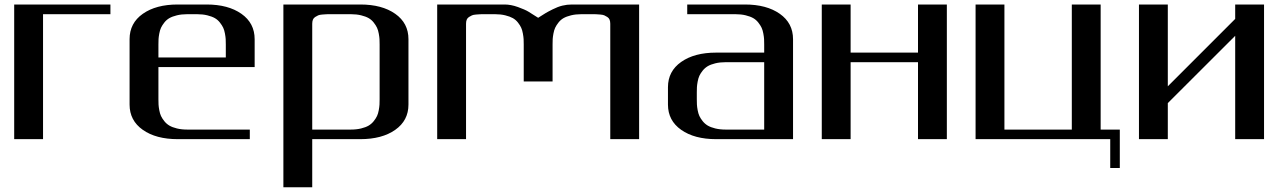

<svg xmlns="http://www.w3.org/2000/svg" viewBox="-20 -603 5581 832"><path d="M458.5 -583.5V-541.5H166.5V0H41.5V-583.5Z M1083.5 -312.5H666.5V-172.9Q666.5 -159.7 667 -149.9Q667.5 -140.1 670.2 -125.5Q672.9 -110.8 677.7 -100.3Q682.6 -89.8 691.9 -78.1Q701.2 -66.4 713.9 -58.8Q726.6 -51.3 746.6 -46.4Q766.6 -41.5 791.5 -41.5H1062.5V0H750Q656.2 0 598.9 -40.3Q541.5 -80.6 541.5 -149.9V-433.1Q541.5 -502.9 598.9 -543.2Q656.2 -583.5 750 -583.5H875Q968.8 -583.5 1026.1 -543.2Q1083.5 -502.9 1083.5 -433.1ZM666.5 -354H958.5V-410.6Q958.5 -423.8 958 -433.3Q957.5 -442.9 954.8 -457.5Q952.1 -472.2 947.3 -482.7Q942.4 -493.2 933.1 -505.1Q923.8 -517.1 911.1 -524.4Q898.4 -531.7 878.4 -536.6Q858.4 -541.5 833.5 -541.5H791.5Q766.6 -541.5 746.6 -536.6Q726.6 -531.7 713.9 -524.4Q701.2 -517.1 691.9 -505.1Q682.6 -493.2 677.7 -482.7Q672.9 -472.2 670.2 -457.5Q667.5 -442.9 667 -433.3Q666.5 -423.8 666.5 -410.6Z M1333 -41.5H1500Q1524.9 -41.5 1544.9 -46.4Q1564.9 -51.3 1577.6 -58.8Q1590.3 -66.4 1599.6 -78.1Q1608.9 -89.8 1613.8 -100.3Q1618.7 -110.8 1621.3 -125.5Q1624 -140.1 1624.5 -149.9Q1625 -159.7 1625 -172.9V-410.6Q1625 -423.8 1624.5 -433.3Q1624 -442.9 1621.3 -457.5Q1618.7 -472.2 1613.8 -482.7Q1608.9 -493.2 1599.6 -505.1Q1590.3 -517.1 1577.6 -524.4Q1564.9 -531.7 1544.9 -536.6Q1524.9 -541.5 1500 -541.5H1416.5Q1402.3 -541.5 1395.3 -541.3Q1388.2 -541 1376.5 -540Q1364.7 -539.1 1358.6 -536.4Q1352.5 -533.7 1345.7 -529.3Q1338.9 -524.9 1335.9 -517.6Q1333 -510.3 1333 -500ZM1208 -583.5H1541.5Q1635.3 -583.5 1692.6 -543.2Q1750 -502.9 1750 -433.1V-149.9Q1750 -80.6 1692.6 -40.3Q1635.3 0 1541.5 0H1333V208.5H1208Z M1874.5 -583.5H2166.5Q2193.8 -583.5 2224.4 -572.5Q2254.9 -561.5 2269.5 -552.7Q2284.2 -543.9 2312 -525.9Q2334.5 -540 2343.5 -545.7Q2352.5 -551.3 2374.8 -562.5Q2397 -573.7 2417 -578.6Q2437 -583.5 2458 -583.5H2749.5V0H2624.5V-500Q2624.5 -510.3 2621.6 -517.6Q2618.7 -524.9 2611.8 -529.3Q2605 -533.7 2598.9 -536.4Q2592.8 -539.1 2581.3 -540Q2569.8 -541 2562.7 -541.3Q2555.7 -541.5 2541.5 -541.5H2499.5Q2474.6 -541.5 2454.6 -536.6Q2434.6 -531.7 2421.9 -524.4Q2409.2 -517.1 2399.9 -505.1Q2390.6 -493.2 2385.7 -482.7Q2380.9 -472.2 2378.2 -457.5Q2375.5 -442.9 2375 -433.3Q2374.5 -423.8 2374.5 -410.6V-250H2249.5V-410.6Q2249.5 -423.8 2249 -433.3Q2248.5 -442.9 2245.8 -457.8Q2243.2 -472.7 2238.5 -482.9Q2233.9 -493.2 2224.6 -505.1Q2215.3 -517.1 2202.4 -524.4Q2189.5 -531.7 2169.4 -536.6Q2149.4 -541.5 2124.5 -541.5H2083Q2068.8 -541.5 2061.8 -541.3Q2054.7 -541 2043 -540Q2031.2 -539.1 2025.1 -536.4Q2019 -533.7 2012.2 -529.3Q2005.4 -524.9 2002.4 -517.6Q1999.5 -510.3 1999.5 -500V0H1874.5Z M2958 -541.5V-583.5H3208Q3301.8 -583.5 3359.1 -543.2Q3416.5 -502.9 3416.5 -433.1V0H3083Q2989.3 0 2931.9 -40.3Q2874.5 -80.6 2874.5 -149.9V-225.1Q2874.5 -294.4 2931.9 -334.7Q2989.3 -375 3083 -375H3291.5V-410.6Q3291.5 -423.8 3291 -433.3Q3290.5 -442.9 3287.8 -457.5Q3285.2 -472.2 3280.3 -482.7Q3275.4 -493.2 3266.1 -505.1Q3256.8 -517.1 3244.1 -524.4Q3231.4 -531.7 3211.4 -536.6Q3191.4 -541.5 3166.5 -541.5ZM3291.5 -41.5V-333.5H3124.5Q3099.6 -333.5 3079.6 -328.6Q3059.6 -323.7 3046.9 -316.2Q3034.2 -308.6 3024.9 -296.9Q3015.6 -285.2 3010.7 -274.7Q3005.9 -264.2 3003.2 -249.5Q3000.5 -234.9 3000 -225.1Q2999.5 -215.3 2999.5 -202.1V-172.9Q2999.5 -159.7 3000 -149.9Q3000.5 -140.1 3003.2 -125.5Q3005.9 -110.8 3010.7 -100.3Q3015.6 -89.8 3024.9 -78.1Q3034.2 -66.4 3046.9 -58.8Q3059.6 -51.3 3079.6 -46.4Q3099.6 -41.5 3124.5 -41.5Z M4083 -583.5V0H3958V-333.5H3666V0H3541V-583.5H3666V-375H3958V-583.5Z M4749.5 -583.5V-41.5H4832.5V125H4791V0H4207.5V-583.5H4332.5V-41.5H4624.5V-583.5Z M5457.5 -583.5V0H5332.5V-447.8L5040.5 -156.2V0H4915.5V-583.5H5040.5V-229L5332.5 -521V-583.5Z"/></svg>

Font: Gputeks
Style: Bold
Weight: 600
Width: 8
Version: Version 0.9